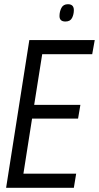

<svg xmlns="http://www.w3.org/2000/svg" viewBox="-20 -890 469 910"><path d="M9 0 119 -700H429L417 -633H180L142 -393H361L350 -328H132L91 -67H341L330 0ZM290 -788Q262 -788 262 -814Q262 -835 271 -852.5Q280 -870 302 -870Q330 -870 330 -842Q330 -822 321.5 -805Q313 -788 290 -788Z"/></svg>

Font: Georama SemiCondensed
Style: Italic
Weight: 400
Width: 4
Italic angle: -9°
Designer: Jean-Baptiste Levee
Foundry: Production Type
Version: Version 1.000